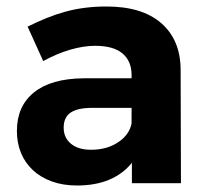

<svg xmlns="http://www.w3.org/2000/svg" viewBox="-20 -564 636 591"><path d="M386 -63Q359 -29 316.5 -11Q274 7 217 7Q174 7 139.5 -5.5Q105 -18 81 -40.5Q57 -63 44.5 -93.5Q32 -124 32 -161Q32 -237 84.5 -279.5Q137 -322 237 -323H385V-333Q385 -376 357 -399.5Q329 -423 273 -423Q237 -423 196 -411Q155 -399 113 -376L65 -482Q95 -497 123.5 -508.5Q152 -520 181 -528Q210 -536 241.5 -540Q273 -544 308 -544Q417 -544 476 -493Q535 -442 536 -351L537 0H386ZM260 -103Q309 -103 343.5 -126Q378 -149 385 -184V-232H264Q219 -232 197.5 -217.5Q176 -203 176 -171Q176 -140 198.5 -121.5Q221 -103 260 -103Z"/></svg>

Font: Montserrat Semi Bold
Style: Regular
Weight: 600
Designer: Julieta Ulanovsky
Foundry: Julieta Ulanovsky
Version: Version 3.001 September 28, 2015